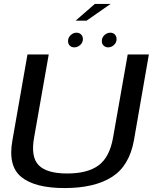

<svg xmlns="http://www.w3.org/2000/svg" viewBox="-20 -951 793 975"><path d="M308 4Q459 4 547.8 -52Q636.5 -108 660 -238L736 -674.5H628.5L554 -251.5Q536.5 -152.5 480.5 -111.2Q424.5 -70 321 -70Q218.5 -70 177 -111.5Q135.5 -153 153 -251.5L227.5 -674.5H119.5L43 -238Q19.5 -108 88.5 -52Q157.5 4 308 4ZM357.5 -710.5Q374 -710.5 387.5 -722.8Q401 -735 401 -752.5Q401 -766.5 391.8 -775.8Q382.5 -785 368.5 -785Q352 -785 338.8 -772.5Q325.5 -760 325.5 -742.5Q325.5 -728.5 334.2 -719.5Q343 -710.5 357.5 -710.5ZM529 -710.5Q546 -710.5 559 -722.8Q572 -735 572 -752.5Q572 -766.5 563.2 -775.8Q554.5 -785 540 -785Q523.5 -785 510.2 -772.5Q497 -760 497 -742.5Q497 -728.5 506.2 -719.5Q515.5 -710.5 529 -710.5ZM364 -846H419.5L541.5 -931H461.5Z"/></svg>

Font: Anybody SemiExpanded
Style: Italic
Weight: 400
Width: 6
Italic angle: -10°
Version: Version 1.113;gftools[0.9.25]